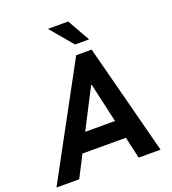

<svg xmlns="http://www.w3.org/2000/svg" viewBox="-187 -1019 1018 1138"><g transform="rotate(-20 322.5 -450.5)"><path d="M-27.5 0H116L186 -136.5H460L491 0H629L448 -697H350.5ZM245.5 -252 376 -506 433.5 -252ZM246.5 -901 366 -759H454.5L374.5 -901Z"/></g></svg>

Font: HK Grotesk
Style: Bold Italic
Weight: 700
Italic angle: -16°
Designer: Alfredo Marco Pradil
Foundry: Hanken Design Co.
Version: Version 3.001;FEAKit 1.0